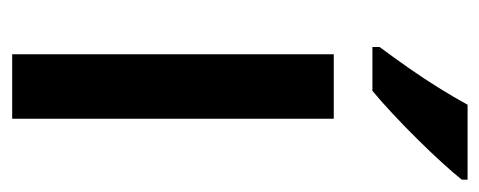

<svg xmlns="http://www.w3.org/2000/svg" viewBox="-262 -544 806 323"><g transform="rotate(90 141.5 -383.0)"><path d="M180.2 0H71.8V-541H180.2ZM282.7 -766.1V-756.3Q271.5 -742.2 253.4 -722.4Q235.4 -702.6 214.1 -681.2Q192.9 -659.7 171.6 -639.9Q150.4 -620.1 133.3 -606H59.6V-618.2Q76.7 -641.1 94.5 -666.5Q112.3 -691.9 128.4 -717.8Q144.5 -743.7 156.7 -766.1Z"/></g></svg>

Font: Open Sans SemiCondensed SemiBold
Style: Regular
Weight: 600
Width: 4
Designer: Monotype Design Team
Foundry: Monotype Imaging Inc.
Version: Version 3.000